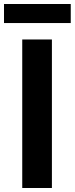

<svg xmlns="http://www.w3.org/2000/svg" viewBox="-20 -938 373 958"><path d="M91 0H239V-741H91ZM0 -823H333V-918H0Z"/></svg>

Font: Noto Sans CJK TC
Style: Bold
Weight: 700
Designer: Ryoko NISHIZUKA 西塚涼子 (kana, bopomofo & ideographs); Paul D. Hunt (Latin, Greek & Cyrillic); Sandoll Communications 산돌커뮤니
Foundry: Adobe
Version: Version 2.004;hotconv 1.0.118;makeotfexe 2.5.65603